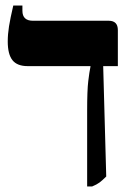

<svg xmlns="http://www.w3.org/2000/svg" viewBox="-20 -667 469 694"><path d="M295 7V-267Q295 -340 299 -373.5Q303 -407 307 -426V-428H80Q42 -428 25 -449.5Q8 -471 8 -517Q8 -543 12.5 -571.5Q17 -600 28 -647H61V-628Q61 -592 99 -592H373Q406 -592 406 -558V-428H353L364 -29Q350 -15 340 -7.5Q330 0 313 7Z"/></svg>

Font: Noto Serif Hebrew Condensed ExtraBold
Style: Regular
Weight: 800
Width: 3
Designer: Monotype Design Team
Foundry: Monotype Imaging Inc.
Version: Version 2.004; ttfautohint (v1.8.4.7-5d5b)